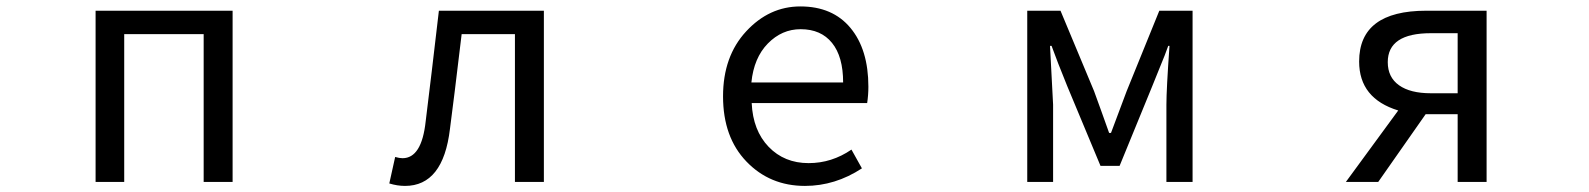

<svg xmlns="http://www.w3.org/2000/svg" viewBox="-20 -577 5040 609"><path d="M283.2 0V-543H717.8V0H626V-468.8H374V0Z M1264.6 12.7Q1240.2 12.7 1214.8 4.9L1233.4 -79.1Q1247.1 -75.2 1256.8 -75.2Q1317.4 -75.2 1330.1 -191.4Q1347.7 -333 1372.1 -543H1705.1V0H1613.3V-468.8H1444.3Q1418.9 -255.9 1407.2 -168Q1385.7 12.7 1264.6 12.7Z M2533.2 12.7Q2421.9 12.7 2347.7 -64.5Q2273.4 -141.6 2273.4 -271.5Q2273.4 -398.4 2346.7 -477.5Q2419.9 -556.6 2518.6 -556.6Q2621.1 -556.6 2677.7 -488.3Q2734.4 -419.9 2734.4 -301.8Q2734.4 -275.4 2730.5 -250H2364.3Q2368.2 -163.1 2418 -111.3Q2467.8 -59.6 2544.9 -59.6Q2618.2 -59.6 2680.7 -102.5L2713.9 -43Q2628.9 12.7 2533.2 12.7ZM2363.3 -315.4H2654.3Q2654.3 -397.5 2619.1 -440.9Q2584 -484.4 2519.5 -484.4Q2460 -484.4 2415.5 -439Q2371.1 -393.6 2363.3 -315.4Z M3238.3 0V-543H3343.8L3450.2 -288.1Q3458 -266.6 3474.1 -222.2Q3490.2 -177.7 3498 -155.3H3503.9Q3551.8 -282.2 3553.7 -288.1L3657.2 -543H3762.7V0H3679.7V-245.1Q3679.7 -293 3689.5 -431.6H3685.5Q3676.8 -406.2 3657.7 -360.4Q3638.7 -314.5 3634.8 -303.7L3531.2 -50.8H3470.7L3365.2 -303.7Q3333 -382.8 3315.4 -431.6H3310.5Q3320.3 -246.1 3320.3 -245.1V0Z M4603.5 -281.2V-471.7H4518.6Q4381.8 -471.7 4381.8 -379.9Q4381.8 -332 4417.5 -306.6Q4453.1 -281.2 4518.6 -281.2ZM4503.9 -543H4695.3V0H4603.5V-214.8H4503.9H4502L4351.6 0H4249L4415 -226.6Q4291 -264.6 4291 -381.8Q4291 -543 4503.9 -543Z"/></svg>

Font: Gen Shin Gothic Monospace Regular
Style: Regular
Weight: 400
Designer: [Source Han Sans]
Ryoko NISHIZUKA  (kana & ideographs); Paul D. Hunt (Latin, Greek & Cyrillic); Wenlong ZHANG  (bopomofo
Version: Version 1.002.20150607